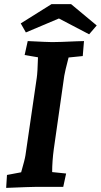

<svg xmlns="http://www.w3.org/2000/svg" viewBox="-20 -910 491 935"><path d="M14 -58 83 -71Q101 -133 104 -154L159 -531Q163 -557 165 -631L100 -642L115 -710Q215 -705 234 -705Q268 -705 354 -709L389 -710L383 -637L314 -630Q296 -561 293 -541L242 -184Q234 -125 234 -72L302 -65L288 0H155Q130 0 10 5ZM267 -820 106 -752 81 -796 231 -890H326L451 -786L414 -743Z"/></svg>

Font: Andada Pro ExtraBold
Style: Italic
Weight: 800
Italic angle: -6.99998°
Designer: Carolina Giovagnoli
Foundry: Huerta Tipografica
Version: Version 3.005; ttfautohint (v1.8.4)